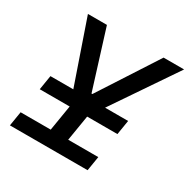

<svg xmlns="http://www.w3.org/2000/svg" viewBox="-158 -844 975 989"><g transform="rotate(30 330.0 -349.0)"><path d="M41 -86H220L245 -238H67L81 -324H217L88 -698H201L309 -352H314L538 -698H660L406 -324H543L529 -238H349L324 -86H503L489 0H27Z"/></g></svg>

Font: IBM Plex Mono Medm
Style: Italic
Weight: 500
Italic angle: -9°
Monospace: yes
Designer: Mike Abbink, Paul van der Laan, Pieter van Rosmalen
Foundry: Bold Monday
Version: Version 2.3